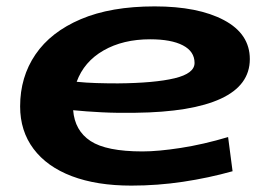

<svg xmlns="http://www.w3.org/2000/svg" viewBox="-20 -571 833 601"><path d="M708 -35Q633 -14 553 -2Q473 10 391 10Q283 10 205 -19.5Q127 -49 85 -105Q43 -161 43 -238Q43 -330 91 -400.5Q139 -471 233 -511Q327 -551 464 -551Q600 -551 681 -508Q762 -465 762 -386Q762 -304 671 -262Q580 -220 404 -218Q347 -217 298 -219.5Q249 -222 209 -226Q214 -162 263.5 -129.5Q313 -97 426 -97Q475 -97 546 -108Q617 -119 694 -142ZM450 -448Q365 -448 304 -413Q243 -378 220 -315Q249 -312 281.5 -311Q314 -310 349 -310Q464 -311 526.5 -326Q589 -341 589 -374Q589 -410 552.5 -429Q516 -448 450 -448Z"/></svg>

Font: Georama Extra Expanded SemiBold
Style: Italic
Weight: 600
Width: 8
Italic angle: -9°
Designer: Jean-Baptiste Levee
Foundry: Production Type
Version: Version 1.000